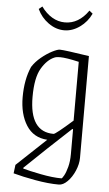

<svg xmlns="http://www.w3.org/2000/svg" viewBox="-57 -683 512 898"><g transform="rotate(5 199.0 -234.5)"><path d="M39 143 44 103 182 -27Q117 -31 83.5 -83.5Q50 -136 50 -216Q50 -299 77 -360Q93 -385 118.5 -406Q144 -427 168.5 -439.5Q193 -452 204 -452Q225 -452 342 -434V44Q342 73 328.5 104.5Q315 136 294.5 156.5Q274 177 254 177Q205 177 143.5 166Q82 155 39 143ZM297 -127V-403Q237 -417 208 -417Q191 -417 182 -413Q148 -399 122 -355Q96 -311 96 -221Q96 -57 209 -57Q218 -57 297 -127ZM298 30V-86L295 -88Q245 -42 183.5 16Q122 74 82 113V117Q110 125 166 136Q222 147 264 147Q267 147 275.5 132Q284 117 291 90.5Q298 64 298 30ZM89 -633 105 -646Q127 -615 155.5 -598Q184 -581 216 -581Q281 -581 326 -646L342 -633Q324 -594 289 -569Q254 -544 216 -544Q177 -544 142 -569Q107 -594 89 -633Z"/></g></svg>

Font: Grenze ExtraLight
Style: Regular
Weight: 275
Designer: Renata Polastri
Foundry: Omnibus-Type
Version: Version 1.002; ttfautohint (v1.8)